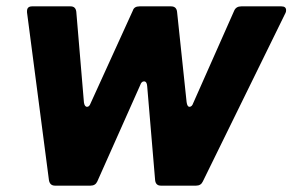

<svg xmlns="http://www.w3.org/2000/svg" viewBox="-20 -584 920 604"><path d="M286 -13Q280 0 265 0H153Q137 0 134 -17L65 -545V-549Q65 -564 81 -564H202Q218 -564 220 -547L244 -262Q246 -248 254 -248Q261 -248 265 -259L398 -551Q402 -564 419 -564H518Q535 -564 537 -547L567 -263Q569 -248 576 -248Q584 -248 588 -260L717 -551Q723 -564 739 -564H865Q880 -564 880 -552Q880 -546 878 -543L618 -13Q612 0 597 0H486Q470 0 468 -17L443 -313Q442 -328 433 -328Q425 -328 421 -316Z"/></svg>

Font: Open Sauce Two ExtraBold Italic
Style: Regular
Weight: 800
Italic angle: -10°
Designer: Alfredo Marco Pradil
Foundry: Creative Sauce Fz LLC
Version: Version 1.477